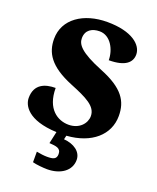

<svg xmlns="http://www.w3.org/2000/svg" viewBox="-172 -824 949 1164"><g transform="rotate(20 302.5 -242.0)"><path d="M276 240C361 240 426 197 426 126C426 73 376 39 311 34L317 9C476 -2 575 -90 575 -212C575 -307 532 -377 380 -438C231 -498 203 -539 203 -579C203 -632 242 -655 291 -655C362 -655 402 -576 402 -509C509 -509 547 -548 547 -598C547 -659 477 -724 315 -724C163 -724 46 -646 46 -518C46 -429 88 -355 240 -293C348 -249 416 -217 416 -153C416 -107 376 -58 306 -58C236 -58 157 -105 157 -241C90 -241 24 -218 24 -129C24 -81 65 1 253 9L236 86C279 89 311 91 311 130C311 164 288 169 250 169C232 169 206 166 182 161V229C206 236 255 240 276 240Z"/></g></svg>

Font: Noto Serif Thai Black
Style: Regular
Weight: 900
Designer: Monotype Design Team
Foundry: Monotype Imaging Inc.
Version: Version 2.002